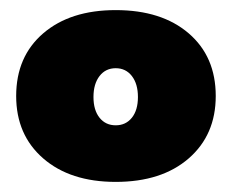

<svg xmlns="http://www.w3.org/2000/svg" viewBox="-20 -813 459 380"><path d="M407 -623Q407 -546 353.5 -499.5Q300 -453 209 -453Q119 -453 65.5 -499.5Q12 -546 12 -623Q12 -701 65.5 -747Q119 -793 209 -793Q300 -793 353.5 -747Q407 -701 407 -623ZM165 -621Q165 -595 177 -580Q189 -565 209 -565Q229 -565 241 -580Q253 -595 253 -621Q253 -647 241 -662.5Q229 -678 209 -678Q189 -678 177 -662.5Q165 -647 165 -621Z"/></svg>

Font: TypoPRO Montserrat Alternates
Style: Regular
Weight: 900
Designer: Julieta Ulanovsky
Foundry: Julieta Ulanovsky
Version: Version 6.001